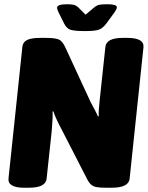

<svg xmlns="http://www.w3.org/2000/svg" viewBox="-20 -880 695 902"><path d="M95 2Q15 2 20 -42L85 -659Q87 -682 107 -692Q127 -702 169 -702H195Q238 -702 256 -694.5Q274 -687 288 -655L406 -400Q415 -383 425 -364.5Q435 -346 440 -333L444 -334Q443 -348 444.5 -367.5Q446 -387 448 -406L475 -659Q479 -702 556 -702H578Q658 -702 654 -658L589 -41Q585 2 504 2H480Q450 2 433.5 -1Q417 -4 406.5 -14Q396 -24 386 -45L270 -271Q256 -297 245 -321Q234 -345 231 -357L227 -356Q228 -342 226.5 -316Q225 -290 223 -265L199 -41Q197 -20 176.5 -9Q156 2 114 2ZM485 -860Q529 -860 529 -846Q529 -838 518 -822L480 -770Q461 -745 441 -739.5Q421 -734 378 -734Q334 -734 313.5 -739.5Q293 -745 281 -770L255 -822Q248 -837 248 -843Q248 -860 294 -860Q314 -860 326 -857.5Q338 -855 350 -843L382 -811L420 -843Q435 -856 449 -858Q463 -860 485 -860Z"/></svg>

Font: Asap Semi Condensed Semi Condensed Black
Style: Italic
Weight: 900
Width: 4
Italic angle: -6°
Designer: Pablo Cosgaya
Foundry: Omnibus-Type
Version: Version 3.001; ttfautohint (v1.8.4.7-5d5b)